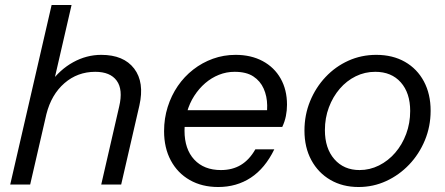

<svg xmlns="http://www.w3.org/2000/svg" viewBox="-20 -740 1786 770"><path d="M21 0 187 -720H267L101 0ZM386 0 458 -313Q474 -381 448 -416.5Q422 -452 362 -452Q291 -452 238.5 -406.5Q186 -361 166 -282L181 -407Q220 -461 273.5 -490.5Q327 -520 386 -520Q476 -520 518 -465Q560 -410 539 -317L466 0Z M855 10Q790 10 741 -18Q692 -46 665 -96.5Q638 -147 638 -214Q638 -265 652.5 -311Q667 -357 693 -395Q719 -433 755 -461Q791 -489 834 -504.5Q877 -520 925 -520Q987 -520 1033.5 -495Q1080 -470 1105.5 -425Q1131 -380 1131 -320Q1131 -297 1126.5 -274.5Q1122 -252 1112 -231H699L714 -298H1077L1043 -244Q1052 -281 1051.5 -317.5Q1051 -354 1037.5 -384.5Q1024 -415 996 -433.5Q968 -452 921 -452Q888 -452 858 -440Q828 -428 803 -406.5Q778 -385 759 -355.5Q740 -326 730 -290.5Q720 -255 720 -216Q720 -142 759 -100Q798 -58 866 -58Q912 -58 946 -78.5Q980 -99 1004 -141H1080Q1043 -65 986 -27.5Q929 10 855 10Z M1418 10Q1354 10 1305 -18.5Q1256 -47 1228.5 -98Q1201 -149 1201 -216Q1201 -279 1223.5 -334Q1246 -389 1285.5 -431Q1325 -473 1377 -496.5Q1429 -520 1489 -520Q1555 -520 1604 -492Q1653 -464 1680 -413.5Q1707 -363 1707 -296Q1707 -233 1684 -177.5Q1661 -122 1621 -80Q1581 -38 1529 -14Q1477 10 1418 10ZM1422 -58Q1463 -58 1500 -76.5Q1537 -95 1565 -127.5Q1593 -160 1609 -203Q1625 -246 1625 -295Q1625 -367 1587.5 -409.5Q1550 -452 1485 -452Q1443 -452 1406.5 -434Q1370 -416 1342.5 -384Q1315 -352 1299 -309.5Q1283 -267 1283 -218Q1283 -145 1321 -101.5Q1359 -58 1422 -58Z"/></svg>

Font: Instrument Sans
Style: Italic
Weight: 400
Italic angle: -13°
Designer: Rodrigo Fuenzalida
Foundry: fragTYPE
Version: Version 1.000;gftools[0.9.28]